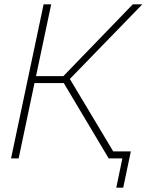

<svg xmlns="http://www.w3.org/2000/svg" viewBox="-20 -730 692 885"><path d="M302 -366 502 -32H583L548 135H516L544 0H481L274 -347H139L66 0H31L181 -710H216L146 -379H272L592 -710H636Z"/></svg>

Font: Raleway-v4020 ExtraLight
Style: Italic
Weight: 275
Italic angle: -12°
Designer: Matt McInerney, Pablo Impallari, Rodrigo Fuenzalida
Foundry: Matt McInerney, Pablo Impallari, Rodrigo Fuenzalida
Version: Version 4.020;PS 004.020;hotconv 1.0.88;makeotf.lib2.5.64775